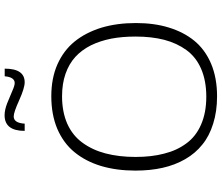

<svg xmlns="http://www.w3.org/2000/svg" viewBox="-85 -881 975 845"><g transform="rotate(-90 402.5 -458.5)"><path d="M249 -837.4H280.8Q283.7 -885.7 312.5 -885.7Q330.6 -885.7 383.3 -861.8Q437.5 -837.4 462.9 -837.4Q522.9 -837.4 522.9 -925.3H489.3Q485.4 -881.3 459.5 -881.3Q447.8 -881.3 422.9 -892.6Q398.4 -903.3 370.1 -914.6Q340.8 -925.8 317.9 -925.8Q249 -925.8 249 -837.4ZM664.1 -349.6Q664.1 -279.3 649.9 -223.6Q635.3 -168 605 -126Q574.2 -83.5 522.5 -61Q469.7 -38.1 399.4 -38.1Q329.6 -38.1 276.9 -61Q224.1 -84 193.8 -126Q162.6 -168 148.9 -223.6Q134.3 -278.3 134.3 -349.6Q134.3 -422.4 149.9 -481.9Q165 -539.6 197.3 -583.5Q228.5 -626.5 280.3 -649.9Q333 -672.9 400.9 -672.9Q456.5 -672.9 500 -657.7Q543.5 -642.6 574.7 -614.3Q605 -586.4 625.5 -545.9Q645 -505.9 654.8 -457Q664.1 -409.2 664.1 -349.6ZM74.2 -350.1Q74.2 -284.2 86.4 -230.5Q98.6 -175.8 124.5 -130.9Q150.4 -85.9 188.5 -55.7Q225.6 -24.9 280.8 -7.8Q335 9.3 400.9 9.3Q482.4 9.3 544.9 -17.1Q606.9 -43.5 646 -91.3Q684.1 -138.2 704.1 -204.1Q723.6 -267.6 723.6 -348.1Q723.6 -431.6 703.1 -500Q681.6 -568.8 642.6 -617.2Q603 -666 541.5 -693.4Q480.5 -720.2 401.4 -720.2Q320.3 -720.2 257.8 -693.8Q194.8 -666.5 155.3 -618.2Q115.2 -569.3 94.7 -502Q74.2 -433.6 74.2 -350.1Z"/></g></svg>

Font: My Font
Style: ExtraLight
Weight: 500
Designer: Vernon Adams
Foundry: newtypography
Version: Version 0.001